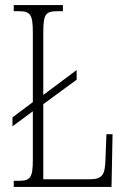

<svg xmlns="http://www.w3.org/2000/svg" viewBox="-20 -734 499 754"><path d="M34 0H418L422 -207H398L394 -104C392 -49 383 -30 332 -30H150V-325L281 -421V-459L150 -361V-606C150 -679 159 -690 207 -690H227V-714H34V-690H52C99 -690 109 -679 109 -605V-333L29 -273V-238L109 -297V-108C109 -35 99 -24 53 -24H34Z"/></svg>

Font: Noto Serif Thai ExtraCondensed ExtraLight
Style: Regular
Weight: 200
Width: 2
Designer: Monotype Design Team
Foundry: Monotype Imaging Inc.
Version: Version 2.002